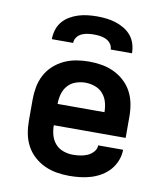

<svg xmlns="http://www.w3.org/2000/svg" viewBox="-84 -810 767 887"><g transform="rotate(10 300.0 -366.0)"><path d="M300 8Q270 8 240.5 3Q211 -2 184 -14.5Q157 -27 134.5 -47.5Q112 -68 98 -94.5Q84 -121 78.5 -150.5Q73 -180 73 -210V-310Q73 -340 78.5 -369.5Q84 -399 98 -425.5Q112 -452 134.5 -472.5Q157 -493 184 -505.5Q211 -518 240.5 -523Q270 -528 300 -528Q330 -528 359.5 -523Q389 -518 416 -505.5Q443 -493 465.5 -472.5Q488 -452 502 -425.5Q516 -399 521.5 -369.5Q527 -340 527 -310V-210H190Q190 -187 196 -164.5Q202 -142 217 -124.5Q232 -107 254.5 -99Q277 -91 300 -91Q317 -91 334.5 -93.5Q352 -96 368 -103Q384 -110 396 -123.5Q408 -137 408 -154H525Q525 -129 515.5 -104Q506 -79 489 -59.5Q472 -40 449.5 -26.5Q427 -13 402.5 -5.5Q378 2 352 5Q326 8 300 8ZM190 -310H410Q410 -333 404 -355.5Q398 -378 383 -395.5Q368 -413 345.5 -421Q323 -429 300 -429Q277 -429 254.5 -421Q232 -413 217 -395.5Q202 -378 196 -355.5Q190 -333 190 -310ZM112 -600Q112 -622 118.5 -643.5Q125 -665 139 -682Q153 -699 172.5 -710.5Q192 -722 213 -728.5Q234 -735 256 -737.5Q278 -740 300 -740Q322 -740 344 -737.5Q366 -735 387 -728.5Q408 -722 427.5 -710.5Q447 -699 461 -682Q475 -665 481.5 -643.5Q488 -622 488 -600H388Q388 -615 379 -627Q370 -639 357 -645Q344 -651 329.5 -653Q315 -655 300 -655Q285 -655 270.5 -653Q256 -651 243 -645Q230 -639 221 -627Q212 -615 212 -600Z"/></g></svg>

Font: Iosevka Extended
Style: Bold
Weight: 700
Width: 7
Monospace: yes
Designer: Belleve Invis
Foundry: Belleve Invis
Version: Version 32.5.0; ttfautohint (v1.8.4)